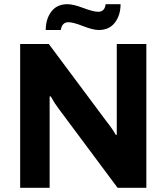

<svg xmlns="http://www.w3.org/2000/svg" viewBox="-20 -896 794 916"><path d="M198.2 -752.9Q198.2 -805.2 224.9 -840.6Q251.5 -876 301.8 -876Q329.6 -876 377.4 -857.9Q425.3 -839.8 448.2 -839.8Q480 -839.8 483.9 -876H555.2Q555.2 -823.7 528.3 -788.3Q501.5 -752.9 451.2 -752.9Q423.3 -752.9 376.2 -771.5Q329.1 -790 306.2 -790Q275.9 -790 270 -752.9ZM76.2 0V-686H212.9L488.8 -315.9Q516.1 -281.7 532.2 -252.9H537.1V-315.9V-686H678.2V0H541L258.8 -378.9Q242.7 -399.4 222.2 -436H216.8V-378.9V0Z"/></svg>

Font: Archivo
Style: Bold
Weight: 700
Designer: Hector Gatti
Foundry: Omnibus-Type
Version: Version 2.001